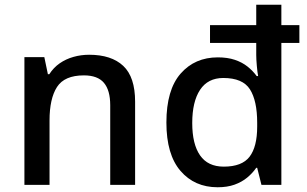

<svg xmlns="http://www.w3.org/2000/svg" viewBox="-20 -780 1296 810"><path d="M356 -549Q450 -549 500 -502Q550 -455 550 -351V0H445V-336Q445 -399 418.5 -430.5Q392 -462 334 -462Q252 -462 220.5 -413Q189 -364 189 -272V0H83V-539H167L182 -467H188Q206 -495 232 -513Q258 -531 290 -540Q322 -549 356 -549Z M898 10Q801 10 741.5 -59Q682 -128 682 -263Q682 -401 742 -469.5Q802 -538 899 -538Q940 -538 971 -527.5Q1002 -517 1024.5 -499Q1047 -481 1063 -459H1069Q1066 -474 1063.5 -502Q1061 -530 1061 -548V-599H866V-674H1061V-760H1167V-674H1243V-599H1167V0H1083L1065 -72H1061Q1045 -49 1022.5 -30.5Q1000 -12 969.5 -1Q939 10 898 10ZM924 -77Q1001 -77 1033 -119Q1065 -161 1065 -246V-262Q1065 -355 1034.5 -403Q1004 -451 922 -451Q857 -451 824 -401Q791 -351 791 -261Q791 -172 824 -124.5Q857 -77 924 -77Z"/></svg>

Font: Noto Sans Devanagari Medium
Style: Regular
Weight: 500
Version: Version 2.003